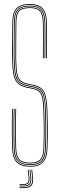

<svg xmlns="http://www.w3.org/2000/svg" viewBox="-20 -825 296 956"><path d="M130.5 5Q85.2 5 63.6 -16.2Q42 -37.5 40.5 -88Q39.5 -126.2 39.1 -155.9Q38.8 -185.5 39.1 -215.1Q39.5 -244.8 40.5 -283H44.5Q43.8 -251 43.2 -221.1Q42.8 -191.2 43.1 -159.2Q43.5 -127.2 44.5 -88.2Q45.8 -38.2 67 -18.6Q88.2 1 130.5 1Q172.8 1 192 -20Q211.2 -41 212.5 -88.2Q213.5 -122.5 213.9 -146.8Q214.2 -171 213.9 -197.8Q213.5 -224.5 212.5 -265.8Q211 -326.2 200.9 -357.1Q190.8 -388 147.5 -398L115.2 -404.5Q92 -410.2 79.6 -421.4Q67.2 -432.5 62.4 -457.5Q57.5 -482.5 56.5 -529.2Q55.8 -566.2 56.6 -616.6Q57.5 -667 57.5 -713Q57.5 -756 73.2 -772.5Q89 -789 129.5 -789Q165.5 -789 180.9 -772.2Q196.2 -755.5 197.5 -711.5Q198.2 -685 198.2 -637.4Q198.2 -589.8 197.5 -535H193.5Q194.2 -590.2 194.2 -637.6Q194.2 -685 193.5 -711.5Q192.5 -754 177.8 -769.5Q163 -785 129.5 -785Q90.8 -785 76.1 -769.5Q61.5 -754 61.5 -713Q61.5 -667 60.6 -616.6Q59.8 -566.2 60.5 -529.5Q61.5 -483.8 66 -459.5Q70.5 -435.2 82.2 -424.6Q94 -414 116.2 -408.5L148.5 -402Q193.5 -391.5 204.2 -359.1Q215 -326.8 216.5 -266Q217.5 -224.5 217.9 -198.2Q218.2 -172 217.9 -147.8Q217.5 -123.5 216.5 -88Q215 -38.5 194.5 -16.8Q174 5 130.5 5ZM130.5 -3Q89.8 -3 69.8 -21.4Q49.8 -39.8 48.5 -88.2Q47.5 -128 47.1 -158.9Q46.8 -189.8 47.2 -219Q47.8 -248.2 48.5 -283H52.5Q51.8 -251 51.2 -221.2Q50.8 -191.5 51.1 -159.4Q51.5 -127.2 52.5 -88.2Q53.8 -43.8 71.4 -25.4Q89 -7 130.5 -7Q169.2 -7 186.2 -25.5Q203.2 -44 204.5 -88.5Q205.5 -122.8 205.9 -147.1Q206.2 -171.5 205.9 -198.2Q205.5 -225 204.5 -265.8Q203.5 -311.5 198.4 -336.6Q193.2 -361.8 180.9 -373.4Q168.5 -385 145.8 -390.2L113.5 -396.8Q85 -403.8 71.5 -418Q58 -432.2 53.8 -458.9Q49.5 -485.5 48.5 -529.2Q48 -554 48.2 -585.1Q48.5 -616.2 49 -649.4Q49.5 -682.5 49.5 -713Q49.5 -759 67.6 -778Q85.8 -797 129.5 -797Q168 -797 186.1 -778.5Q204.2 -760 205.5 -711.8Q206.2 -685.5 206.2 -637.6Q206.2 -589.8 205.5 -535H201.5Q202.2 -590.2 202.2 -637.8Q202.2 -685.2 201.5 -711.8Q200.2 -756.5 184 -774.8Q167.8 -793 129.5 -793Q87.2 -793 70.4 -775.4Q53.5 -757.8 53.5 -713Q53.5 -667 52.6 -616.6Q51.8 -566.2 52.5 -529.2Q53.5 -481.8 58.6 -456Q63.8 -430.2 76.8 -418.5Q89.8 -406.8 114.2 -400.8L146.8 -394.2Q187.8 -384.8 197.4 -355.5Q207 -326.2 208.5 -265.8Q209.5 -224.5 209.9 -198.6Q210.2 -172.8 209.9 -148.6Q209.5 -124.5 208.5 -88.2Q207.2 -40.8 188.5 -21.9Q169.8 -3 130.5 -3ZM130.5 -11Q92 -11 74.9 -27.8Q57.8 -44.5 56.5 -88.5Q55.5 -128.5 55.1 -159.2Q54.8 -190 55.2 -219.1Q55.8 -248.2 56.5 -283H60.5Q59.8 -250.8 59.2 -221Q58.8 -191.2 59.1 -159.4Q59.5 -127.5 60.5 -88.5Q61.8 -45.8 78 -30.4Q94.2 -15 130.5 -15Q164.8 -15 180.1 -30.9Q195.5 -46.8 196.5 -88.5Q197.5 -123 197.9 -147.1Q198.2 -171.2 197.9 -197.8Q197.5 -224.2 196.5 -265.5Q195.5 -309.8 191 -333.2Q186.5 -356.8 175.6 -367.2Q164.8 -377.8 144 -382.5L111.5 -389Q80.5 -396.5 65.8 -412.6Q51 -428.8 46.2 -457Q41.5 -485.2 40.5 -529Q39.8 -566.2 40.6 -616.8Q41.5 -667.2 41.5 -713Q41.5 -762.5 61.9 -783.8Q82.2 -805 129.5 -805Q172.2 -805 192.1 -783.6Q212 -762.2 213.5 -712Q214 -688 214.2 -643.6Q214.5 -599.2 213.5 -535H209.5Q210.2 -590.2 210.2 -637.8Q210.2 -685.2 209.5 -711.8Q208.2 -761.8 188.6 -781.4Q169 -801 129.5 -801Q84 -801 64.8 -780.9Q45.5 -760.8 45.5 -713Q45.5 -667.2 44.6 -616.8Q43.8 -566.2 44.5 -529Q45.5 -485.5 50 -458Q54.5 -430.5 68.6 -415.4Q82.8 -400.2 112.5 -393L144.8 -386.5Q166.8 -381.5 178.4 -370.4Q190 -359.2 194.8 -334.9Q199.5 -310.5 200.5 -265.5Q201.5 -224.2 201.9 -198.1Q202.2 -172 201.9 -148Q201.5 -124 200.5 -88.5Q199.2 -45.8 183.5 -28.4Q167.8 -11 130.5 -11ZM136.2 20H140.2L144.2 56.8Q147.5 86.2 136.6 98.9Q125.8 111.5 97.5 111.5H77.5V107.5H97.5Q123.5 107.5 133.4 95.8Q143.2 84 140.2 56.8ZM118.2 20H122.2L126.2 56.8Q128.5 77.5 121.9 86.5Q115.2 95.5 97.5 95.5H77.5V91.5H97.5Q113 91.5 118.6 83.5Q124.2 75.5 122.2 56.8ZM127.2 20H131.2L135.2 56.8Q138 81.8 129.2 92.6Q120.5 103.5 97.5 103.5H77.5V99.5H97.5Q118.2 99.5 126 89.6Q133.8 79.8 131.2 56.8Z"/></svg>

Font: Big Shoulders Inline Display SC Thin
Style: Regular
Weight: 100
Designer: Patric King
Foundry: XO Type Co
Version: Version 2.002